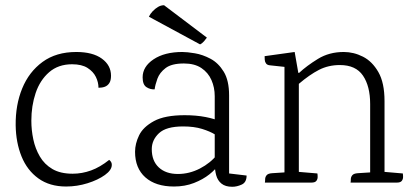

<svg xmlns="http://www.w3.org/2000/svg" viewBox="-20 -699 1588 735"><path d="M272 -500Q335 -500 370 -474.5Q405 -449 405 -409Q405 -391 398.5 -381Q392 -371 381.5 -367Q371 -363 357 -363Q357 -384 347 -404.5Q337 -425 315 -439Q293 -453 256 -453Q203 -453 168 -422.5Q133 -392 116.5 -343Q100 -294 100 -237Q100 -201 107.5 -165.5Q115 -130 132.5 -100Q150 -70 180.5 -52Q211 -34 258 -34Q294 -34 328.5 -46.5Q363 -59 398 -87Q403 -83 405.5 -78.5Q408 -74 408 -68Q408 -48 381.5 -29Q355 -10 315 2.5Q275 15 233 15Q170 15 127 -16Q84 -47 62.5 -100Q41 -153 40 -219Q39 -297 65 -360.5Q91 -424 143 -462Q195 -500 272 -500Z M678 -500Q696 -500 726 -495Q756 -490 786 -474Q816 -458 836.5 -424.5Q857 -391 857 -334V-35L924 -27Q924 -1 905.5 7.5Q887 16 869 16Q843 16 828 4Q813 -8 807.5 -28.5Q802 -49 802 -75V-331Q802 -364 789.5 -392.5Q777 -421 751 -438.5Q725 -456 684 -456Q637 -456 614 -438.5Q591 -421 582.5 -397.5Q574 -374 572 -357Q555 -356 540.5 -365.5Q526 -375 526 -403Q526 -444 568 -472Q610 -500 678 -500ZM687 -258Q731 -258 767 -251Q803 -244 826 -233V-165Q821 -173 802.5 -184.5Q784 -196 753.5 -205.5Q723 -215 681 -215Q616 -215 588.5 -189Q561 -163 561 -128Q561 -83 588 -58Q615 -33 661 -33Q705 -33 745.5 -54Q786 -75 812 -108L817 -69Q806 -51 781.5 -31.5Q757 -12 722.5 1.5Q688 15 646 15Q576 15 536.5 -20Q497 -55 497 -118Q497 -149 512.5 -181Q528 -213 569.5 -235.5Q611 -258 687 -258ZM550 -635 746 -529Q755 -534 761 -541Q767 -548 772 -555L608 -679Q596 -679 585 -672.5Q574 -666 564.5 -656Q555 -646 550 -635Z M1452 -41 1522 -35Q1523 -30 1523 -21.5Q1523 -13 1518 -6.5Q1513 0 1499 0H1322Q1323 -5 1323 -13Q1323 -21 1328.5 -28Q1334 -35 1350 -36L1397 -39V-301Q1397 -369 1369.5 -409.5Q1342 -450 1281 -450Q1237 -450 1201 -431.5Q1165 -413 1124 -378V-41L1195 -35Q1196 -30 1196 -21.5Q1196 -13 1191 -6.5Q1186 0 1172 0H994Q995 -5 995 -13Q995 -21 1000.5 -28Q1006 -35 1022 -36L1069 -39V-443L1013 -449Q1003 -450 998.5 -456Q994 -462 993.5 -470Q993 -478 993 -484L1108 -500L1122 -420H1125Q1154 -447 1197 -473.5Q1240 -500 1296 -500Q1334 -500 1369.5 -482Q1405 -464 1428.5 -423Q1452 -382 1452 -312Z"/></svg>

Font: Karma Variable Light
Style: Regular
Weight: 300
Designer: Joana Correia
Foundry: Indian Type Foundry
Version: Version 3.000